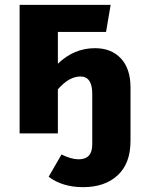

<svg xmlns="http://www.w3.org/2000/svg" viewBox="-20 -551 590 793"><path d="M372 -352Q440 -352 479.5 -309.5Q519 -267 519 -190V31Q519 124 466 173Q413 222 323 222Q238 222 181 179L234 87Q274 107 305 107Q361 107 361 46V-164Q361 -235 312 -235Q265 -235 219 -182V0H61V-531H437L418 -419H219V-288Q286 -352 372 -352Z"/></svg>

Font: Fira Sans
Style: Bold
Weight: 700
Designer: bBox Type GmbH & Carrois Corporate GbR & Edenspiekermann AG
Foundry: bBox Type GmbH & Carrois Corporate GbR & Edenspiekermann AG
Version: Version 4.301;PS 004.301;hotconv 1.0.88;makeotf.lib2.5.64775